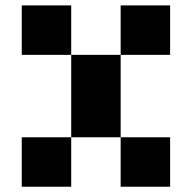

<svg xmlns="http://www.w3.org/2000/svg" viewBox="-20 -708 728 728"><path d="M62.5 -125H125V-62.5H62.5ZM62.5 -187.5H125V-125H62.5ZM125 -187.5H187.5V-125H125ZM187.5 -187.5H250V-125H187.5ZM187.5 -125H250V-62.5H187.5ZM125 -62.5H187.5V0H125ZM187.5 -62.5H250V0H187.5ZM250 -250H312.5V-187.5H250ZM250 -312.5H312.5V-250H250ZM312.5 -375H375V-312.5H312.5ZM375 -375H437.5V-312.5H375ZM375 -312.5H437.5V-250H375ZM375 -250H437.5V-187.5H375ZM312.5 -250H375V-187.5H312.5ZM312.5 -312.5H375V-250H312.5ZM250 -375H312.5V-312.5H250ZM187.5 -562.5H250V-500H187.5ZM187.5 -625H250V-562.5H187.5ZM187.5 -687.5H250V-625H187.5ZM125 -687.5H187.5V-625H125ZM125 -625H187.5V-562.5H125ZM62.5 -625H125V-562.5H62.5ZM62.5 -562.5H125V-500H62.5ZM62.5 -687.5H125V-625H62.5ZM125 -562.5H187.5V-500H125ZM437.5 -562.5H500V-500H437.5ZM437.5 -625H500V-562.5H437.5ZM437.5 -687.5H500V-625H437.5ZM500 -687.5H562.5V-625H500ZM562.5 -687.5H625V-625H562.5ZM562.5 -625H625V-562.5H562.5ZM562.5 -562.5H625V-500H562.5ZM500 -562.5H562.5V-500H500ZM500 -625H562.5V-562.5H500ZM437.5 -187.5H500V-125H437.5ZM500 -187.5H562.5V-125H500ZM562.5 -187.5H625V-125H562.5ZM562.5 -62.5H625V0H562.5ZM500 -62.5H562.5V0H500ZM437.5 -62.5H500V0H437.5ZM437.5 -125H500V-62.5H437.5ZM500 -125H562.5V-62.5H500ZM250 -500H312.5V-437.5H250ZM312.5 -500H375V-437.5H312.5ZM375 -500H437.5V-437.5H375ZM312.5 -437.5H375V-375H312.5ZM250 -437.5H312.5V-375H250ZM375 -437.5H437.5V-375H375ZM125 -125H187.5V-62.5H125ZM62.5 -62.5H125V0H62.5ZM562.5 -125H625V-62.5H562.5Z"/></svg>

Font: Yarndings 12
Style: Regular
Weight: 400
Designer: Sarah Cadigan-Fried
Version: Version 1.000; ttfautohint (v1.8.4.7-5d5b)